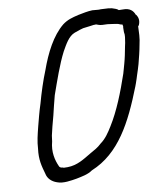

<svg xmlns="http://www.w3.org/2000/svg" viewBox="-48 -680 595 720"><g transform="rotate(-5 249.0 -320.0)"><path d="M86 -220C81 -189 77 -164 78 -137C76 -95 86 -70 97 -41C102 -23 117 -10 138 -5C161 2 192 -7 212 -12C232 -18 256 -24 272 -38C377 -92 423 -205 462 -338L465 -349C468 -360 470 -370 472 -379C475 -393 479 -407 481 -420C485 -444 489 -468 491 -491C495 -516 493 -541 492 -561C492 -562 494 -563 495 -565C501 -583 496 -595 489 -604L487 -605C480 -620 467 -632 440 -629L425 -628C418 -634 410 -634 400 -637C396 -637 391 -638 386 -638C377 -638 368 -637 358 -637C353 -636 349 -636 344 -636H326C309 -634 289 -628 272 -623C248 -615 231 -609 213 -593C173 -554 148 -492 131 -427C120 -392 109 -344 102 -305C99 -290 95 -275 93 -261ZM158 -331C172 -385 187 -446 206 -492C218 -518 230 -547 253 -558L273 -567C277 -569 282 -570 286 -572L314 -578C319 -579 323 -580 327 -581C329 -581 333 -581 335 -582C342 -580 348 -578 358 -578C365 -578 371 -579 378 -579C386 -579 393 -578 399 -578C404 -578 409 -577 414 -577C417 -577 420 -576 426 -574C428 -574 430 -573 432 -573C433 -573 434 -572 435 -572V-568L436 -567C435 -559 437 -552 437 -544C441 -533 439 -519 438 -503C437 -498 437 -493 436 -487C434 -467 432 -447 428 -426C426 -413 423 -401 421 -389C404 -320 384 -252 356 -197C344 -173 332 -151 313 -135C301 -121 288 -113 272 -102C244 -82 220 -62 183 -58C178 -58 173 -57 168 -57L165 -58C157 -58 152 -60 150 -65C137 -88 126 -120 133 -159C133 -167 134 -174 134 -181C136 -192 137 -204 139 -215L146 -255C150 -279 153 -305 158 -331Z"/></g></svg>

Font: Scribbler
Style: Ita
Weight: 400
Designer: Mew Too
Foundry: Cannot Into Space Fonts
Version: Version 1.001